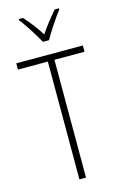

<svg xmlns="http://www.w3.org/2000/svg" viewBox="-140 -1101 677 1067"><g transform="rotate(-15 198.0 -567.0)"><path d="M180 -884H215C240 -929 282 -992 314 -1034V-1041H290C255 -1001 226 -964 198 -922C172 -963 137 -1009 107 -1041H83V-1034C112 -998 155 -930 180 -884ZM216 -93V-771H389V-807H6V-771H178V-93Z"/></g></svg>

Font: Noto Sans Kannada UI Condensed ExtraLight
Style: Regular
Weight: 200
Width: 3
Designer: Jelle Bosma - Monotype Design Team
Foundry: Monotype Imaging Inc.
Version: Version 2.005